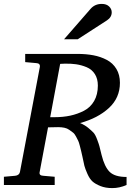

<svg xmlns="http://www.w3.org/2000/svg" viewBox="-33 -947 694 983"><path d="M615 0Q579 16 542 16Q507 16 481 5.5Q455 -5 440.5 -18Q426 -31 414.5 -57Q403 -83 399 -98.5Q395 -114 389 -145Q384 -167 382.5 -173.5Q381 -180 376 -199.5Q371 -219 367.5 -226Q364 -233 356.5 -247.5Q349 -262 341 -268Q333 -274 322 -282Q311 -290 296.5 -293Q282 -296 265 -296L213 -295L170 -66Q166 -48 189 -47L247 -42V0H-13V-42L44 -47Q65 -49 69 -66L171 -604Q174 -623 152 -624L96 -629V-671H364Q408 -671 445 -664Q482 -657 513.5 -640.5Q545 -624 563 -594Q581 -564 581 -523Q581 -446 524.5 -394Q468 -342 377 -317Q401 -307 418.5 -292.5Q436 -278 445.5 -268Q455 -258 464.5 -232.5Q474 -207 476 -198.5Q478 -190 487 -154Q502 -93 528.5 -67Q555 -41 615 -41ZM468 -509Q468 -544 452.5 -568Q437 -592 410.5 -603Q384 -614 356.5 -618Q329 -622 297 -621Q295 -621 286.5 -620.5Q278 -620 275 -620L224 -347H246Q290 -347 327 -355Q364 -363 397 -380Q430 -397 449 -430Q468 -463 468 -509ZM539 -884Q539 -859 515 -843L365 -746H295L431 -902Q453 -927 488 -927Q512 -927 525.5 -914Q539 -901 539 -884Z"/></svg>

Font: Veleka
Style: Italic
Weight: 400
Italic angle: -12°
Designer: Stefan Peev, Context Ltd, 2016; SIL International, 1997-2014.
Foundry: Stefan Peev, Context Ltd, 2016
Version: Version 1.000